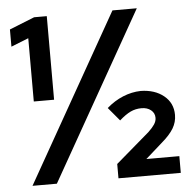

<svg xmlns="http://www.w3.org/2000/svg" viewBox="-51 -751 795 801"><g transform="rotate(-5 346.5 -350.0)"><path d="M89 -350V-615L16 -586V-658L121 -700H174V-350ZM53 0 449 -700H551L155 0ZM413 0V-60L554 -181Q571 -197 580 -210.5Q589 -224 589 -238Q589 -258 573.5 -270.5Q558 -283 534 -283Q509 -283 488 -273Q467 -263 441 -240L394 -296Q426 -324 462.5 -339Q499 -354 537 -355Q596 -354 633.5 -323.5Q671 -293 671 -243Q671 -213 655.5 -187Q640 -161 606 -132L536 -70H674V0Z"/></g></svg>

Font: Red Hat Display ExtraBold
Style: Regular
Weight: 800
Designer: Pentagram, MCKL
Foundry: Pentagram, MCKL
Version: Version 1.023